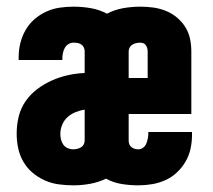

<svg xmlns="http://www.w3.org/2000/svg" viewBox="-20 -548 640 576"><path d="M200 8Q178 8 156 5Q134 2 114 -7Q94 -16 77.5 -30Q61 -44 50 -63Q39 -82 34.5 -103.5Q30 -125 30 -147Q30 -173 36 -198Q42 -223 56.5 -244Q71 -265 91.5 -280.5Q112 -296 135.5 -306.5Q159 -317 184 -322.5Q209 -328 234 -329V-394Q234 -400 231.5 -405.5Q229 -411 224 -414.5Q219 -418 213 -419Q207 -420 201 -420Q192 -420 185 -415.5Q178 -411 174 -403.5Q170 -396 168.5 -387.5Q167 -379 167 -371Q167 -370 167 -369.5Q167 -369 167 -368H36Q36 -370 36 -372.5Q36 -375 36 -377Q36 -398 41 -418.5Q46 -439 56.5 -457.5Q67 -476 83 -490Q99 -504 118.5 -513Q138 -522 159 -525Q180 -528 201 -528Q227 -528 252.5 -523.5Q278 -519 301 -507Q324 -519 349.5 -523.5Q375 -528 401 -528Q420 -528 439 -525.5Q458 -523 476 -516Q494 -509 509.5 -496.5Q525 -484 535.5 -467.5Q546 -451 550 -432Q554 -413 554 -394V-206H366V-126Q366 -120 368 -115Q370 -110 374.5 -106.5Q379 -103 384.5 -101.5Q390 -100 395 -100Q403 -100 409.5 -105Q416 -110 419 -117.5Q422 -125 423.5 -133Q425 -141 425 -149Q425 -149 425 -150Q425 -151 425 -152H556Q556 -149 556 -147Q556 -145 556 -143Q556 -122 551.5 -101.5Q547 -81 536.5 -63Q526 -45 510.5 -30.5Q495 -16 476 -7.5Q457 1 436.5 4.5Q416 8 395 8Q370 8 345 4Q320 0 298 -12Q275 -1 250 3.5Q225 8 200 8ZM366 -314H423V-394Q423 -399 421.5 -404Q420 -409 417 -413Q414 -417 409.5 -418.5Q405 -420 400 -420Q394 -420 388 -418.5Q382 -417 377 -414Q372 -411 369 -405.5Q366 -400 366 -394ZM199 -100Q205 -100 211.5 -101.5Q218 -103 223 -106Q228 -109 231 -114.5Q234 -120 234 -126V-219Q220 -217 206.5 -211.5Q193 -206 182.5 -196.5Q172 -187 166.5 -173.5Q161 -160 161 -146Q161 -138 163 -129.5Q165 -121 170 -114Q175 -107 183 -103.5Q191 -100 199 -100Z"/></svg>

Font: Iosevka SS04 Heavy Extended
Style: Regular
Weight: 900
Width: 7
Monospace: yes
Designer: Belleve Invis
Foundry: Belleve Invis
Version: Version 19.0.0; ttfautohint (v1.8.4)